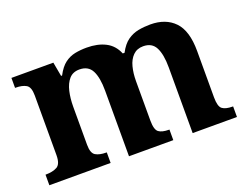

<svg xmlns="http://www.w3.org/2000/svg" viewBox="-90 -727 1166 904"><g transform="rotate(-20 493.0 -274.5)"><path d="M20 0V-53H22Q56.4 -53 78.2 -65Q100 -76.9 100 -122V-420.9Q100 -463 80.5 -474.5Q61 -486 28 -486H25V-536H235L248 -465H253Q273 -503 296.5 -520.5Q320 -538 347.3 -543.5Q374.6 -549 406 -549Q461 -549 500 -529Q539 -509 557 -465H566Q586 -503 611 -520.5Q636 -538 664.8 -543.5Q693.6 -549 725 -549Q802 -549 846 -503.2Q890 -457.4 890 -356V-123.8Q890 -77.6 906.5 -65.3Q923 -53 957 -53H960V0H738V-329Q738 -394 720.1 -429Q702.3 -464 658.2 -464Q627 -464 607.4 -444.4Q587.8 -424.9 579.4 -392.4Q571 -360 571 -321V-124Q571 -77.7 587.5 -65.3Q604 -53 638 -53H641V0H419V-329Q419 -394 401.1 -429Q383.1 -464 338.8 -464Q306 -464 287.1 -442.5Q268.3 -420.9 260.1 -385.5Q252 -350.1 252 -309V-118Q252 -76 271.5 -64.5Q291 -53 324 -53H327V0Z"/></g></svg>

Font: Noto Naskh Arabic UI
Style: Regular
Weight: 400
Designer: Monotype Design Team, David Williams, Mohamad Dakak and Nizar Qandah
Foundry: Monotype Imaging Inc.
Version: Version 2.014